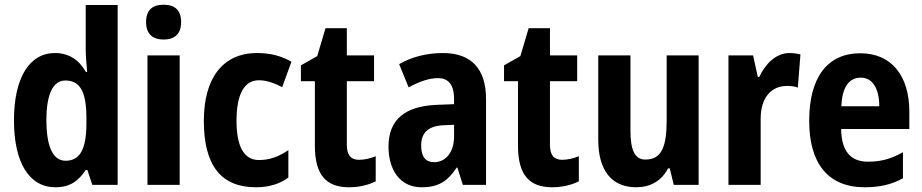

<svg xmlns="http://www.w3.org/2000/svg" viewBox="-20 -781 3896 811"><path d="M214 10C275 10 311 -16 342 -63H349L370 0H477V-760H342V-575C342 -547 345 -512 348 -477H343C314 -528 271 -557 212 -557C105 -557 39 -454 39 -273C39 -93 104 10 214 10ZM257 -102C205 -102 176 -159 176 -274C176 -383 204 -441 256 -441C320 -441 345 -390 345 -283V-256C344 -151 318 -102 257 -102Z M671 -761C624 -761 597 -739 597 -687C597 -637 626 -614 671 -614C717 -614 745 -637 745 -687C745 -738 719 -761 671 -761ZM739 -547H603V0H739Z M1061 10C1115 10 1160 -3 1198 -31V-147C1159 -120 1119 -105 1074 -105C1012 -105 979 -159 979 -271C979 -383 1012 -442 1073 -442C1105 -442 1137 -431 1172 -413L1211 -520C1172 -543 1126 -557 1066 -557C918 -557 841 -447 841 -271C841 -79 916 10 1061 10Z M1496 -106C1462 -106 1445 -126 1445 -169V-438H1560V-547H1445V-662H1355L1320 -544L1251 -505V-438H1310V-165C1310 -41 1359 10 1454 10C1498 10 1537 0 1567 -15V-121C1542 -111 1518 -106 1496 -106Z M1851 -557C1782 -557 1717 -540 1666 -510L1706 -412C1752 -437 1793 -451 1830 -451C1875 -451 1898 -422 1898 -363V-341L1822 -338C1691 -332 1621 -276 1621 -162C1621 -65 1668 10 1761 10C1833 10 1871 -16 1909 -73H1912L1935 0H2033V-363C2033 -492 1969 -557 1851 -557ZM1854 -252 1898 -254V-205C1898 -137 1862 -96 1814 -96C1779 -96 1759 -117 1759 -166C1759 -219 1787 -249 1854 -252Z M2354 -106C2320 -106 2303 -126 2303 -169V-438H2418V-547H2303V-662H2213L2178 -544L2109 -505V-438H2168V-165C2168 -41 2217 10 2312 10C2356 10 2395 0 2425 -15V-121C2400 -111 2376 -106 2354 -106Z M2931 -547H2796V-275C2796 -167 2778 -107 2706 -107C2661 -107 2643 -148 2643 -228V-547H2507V-190C2507 -61 2564 10 2667 10C2726 10 2774 -16 2802 -70H2809L2826 0H2931Z M3315 -557C3256 -557 3212 -509 3187 -456H3181L3161 -547H3057V0H3193V-279C3193 -369 3238 -418 3304 -418C3321 -418 3337 -416 3350 -411L3361 -551C3345 -555 3329 -557 3315 -557Z M3614 -556C3476 -556 3398 -456 3398 -270C3398 -92 3477 10 3632 10C3697 10 3747 -2 3794 -28V-138C3743 -109 3699 -98 3646 -98C3572 -98 3534 -144 3533 -236H3821V-309C3821 -462 3745 -556 3614 -556ZM3616 -453C3667 -453 3694 -405 3694 -332H3534C3537 -417 3569 -453 3616 -453Z"/></svg>

Font: Noto Sans Devanagari Condensed
Style: Bold
Weight: 700
Width: 3
Designer: Jelle Bosma - Monotype Design Team
Foundry: Monotype Imaging Inc.
Version: Version 2.004